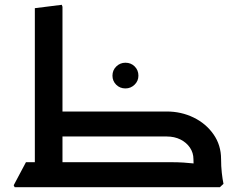

<svg xmlns="http://www.w3.org/2000/svg" viewBox="-20 -779 1001 799"><path d="M125 0V-745L237 -759L240 -751V0ZM41 0 37 -8 88 -104H240V0ZM205 -211V-315H586V-211ZM205 0V-104H586V0ZM785 -117Q785 -143 770.5 -164.5Q756 -186 731 -198.5Q706 -211 674 -211H528V-222L540 -315H674Q734 -315 785.5 -290Q837 -265 868.5 -220Q900 -175 900 -117ZM396 0 392 -8 443 -104H595V0ZM443 0V-104H694Q719 -104 743.5 -102.5Q768 -101 784 -99Q800 -97 800 -97V0ZM492 -211 487 -219 538 -315H657V-211ZM796 0Q792 -27 788.5 -57Q785 -87 785 -117H900Q900 -87 903 -60Q906 -33 910 -14L895 0ZM502 -411Q479 -411 463.5 -426.5Q448 -442 448 -464Q448 -487 464 -502.5Q480 -518 502 -518Q525 -518 540.5 -502.5Q556 -487 556 -464Q556 -442 540 -426.5Q524 -411 502 -411Z"/></svg>

Font: Fustat
Style: Bold
Weight: 700
Designer: Mohamed Gaber, Khaled Hosny, Laura Garcia Mut
Foundry: Kief Type Foundry, Alif Type Foundry, Hard Type Foundry
Version: Version 1.007